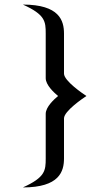

<svg xmlns="http://www.w3.org/2000/svg" viewBox="-20 -820 458 840"><path d="M260 -302C260 -334 343 -390 358 -400C343 -410 260 -466 260 -498V-673C260 -730 240 -800 80 -800C178 -756 180 -726 180 -673V-478C180 -448 216 -415 234 -400C216 -385 180 -352 180 -322V-127C180 -74 178 -44 80 0C240 0 260 -70 260 -127V-302Z"/></svg>

Font: Gauge
Style: Regular
Weight: 400
Designer: Daniel Pimley
Foundry: Daniel Pimley
Version: Version 1.004;PS 001.001;hotconv 1.0.56